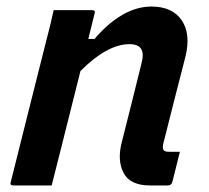

<svg xmlns="http://www.w3.org/2000/svg" viewBox="-20 -567 640 587"><path d="M144 -536H261Q273 -536 269 -525Q260 -488 250 -448H269Q310 -496 354 -521.5Q398 -547 443 -547Q507 -547 535.5 -505Q564 -463 547 -394Q530 -327 513 -261.5Q496 -196 479 -127Q476 -112 481 -107Q485 -103 497 -103H530Q524 -80 518.5 -57Q513 -34 507 -11Q504 0 493 0H439Q378 0 358 -38Q338 -76 352 -131Q368 -194 382.5 -252Q397 -310 413 -375Q428 -432 376 -432Q308 -432 226 -350Q204 -262 182 -174.5Q160 -87 138 0H21Q9 0 13 -11Q40 -118 66.5 -224.5Q93 -331 120 -437Q128 -467 134 -492Q140 -517 144 -536Z"/></svg>

Font: Recursive Mn Lnr St SmB
Style: Italic
Weight: 600
Italic angle: -15°
Monospace: yes
Version: Version 1.079;hotconv 1.0.112;makeotfexe 2.5.65598; ttfautoh